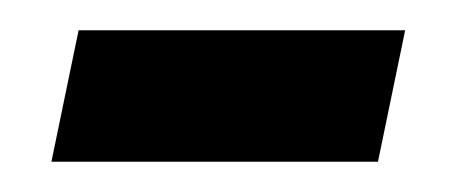

<svg xmlns="http://www.w3.org/2000/svg" viewBox="-20 -333 307 127"><path d="M14 -226 32 -313H248L230 -226Z"/></svg>

Font: Noto Sans ExtraCondensed Medium
Style: Italic
Weight: 500
Width: 2
Italic angle: -12°
Designer: Monotype Design Team
Foundry: Monotype Imaging Inc.
Version: Version 2.013; ttfautohint (v1.8.4.7-5d5b)